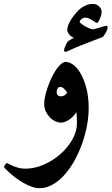

<svg xmlns="http://www.w3.org/2000/svg" viewBox="-69 -670 575 990"><path d="M388.2 -112.8Q388.2 -68.4 379.2 -20.8Q370.1 26.9 353.5 73Q336.9 119.1 313.7 160.4Q290.5 201.7 262.5 232.7Q234.4 263.7 201.9 282Q169.4 300.3 134.8 300.3Q114.7 300.3 93.5 292.5Q72.3 284.7 51.5 272.9Q30.8 261.2 12.7 247.6Q-5.4 233.9 -19 221.7Q-32.7 209.5 -40.8 200.7Q-48.8 191.9 -48.8 190.9Q-48.8 189.5 -46.9 186.3Q-44.9 183.1 -42.5 179.4Q-40 175.8 -37.4 173.3Q-34.7 170.9 -33.7 170.9Q-31.7 170.9 -23.7 175.3Q-15.6 179.7 -2.7 185.3Q10.3 190.9 26.6 195.3Q43 199.7 61 199.7Q109.9 199.7 157.7 178.5Q205.6 157.2 243.4 123.8Q281.2 90.3 304.4 48.8Q327.6 7.3 327.6 -32.7Q327.6 -48.8 327.1 -63.5Q326.7 -78.1 324.7 -92.3Q316.9 -78.6 306.6 -68.4Q296.4 -58.1 285.2 -51.3Q273.9 -44.4 263.7 -41Q253.4 -37.6 245.6 -37.6Q232.9 -37.6 217.5 -44.2Q202.1 -50.8 189.5 -63.5Q176.8 -76.2 167.7 -94.2Q158.7 -112.3 158.7 -134.3Q158.7 -150.9 163.6 -173.3Q168.5 -195.8 176.8 -219.7Q185.1 -243.7 196 -267.1Q207 -290.5 219.5 -309.3Q231.9 -328.1 245.1 -339.4Q258.3 -350.6 270.5 -350.6Q290 -350.6 310.5 -334.7Q331.1 -318.8 348.1 -288.6Q365.2 -258.3 376.7 -214.1Q388.2 -169.9 388.2 -112.8ZM277.3 -192.9Q271.5 -201.7 262 -211.7Q252.4 -221.7 241.2 -221.7Q233.4 -221.7 228.3 -214.4Q223.1 -207 223.1 -193.8Q223.1 -185.5 228.8 -179.4Q234.4 -173.3 243.7 -173.3Q256.3 -173.3 265.1 -179.4Q273.9 -185.5 277.3 -192.9ZM485.8 -527.3Q485.8 -523.4 482.9 -515.4Q480 -507.3 475.6 -499.8Q471.2 -492.2 466.3 -485.6Q461.4 -479 457.5 -478Q453.6 -476.6 441.4 -471.9Q429.2 -467.3 413.3 -461.2Q397.5 -455.1 380.9 -448.5Q364.3 -441.9 351.1 -437Q319.3 -424.8 296.9 -413.8Q274.4 -402.8 269.5 -402.8Q266.1 -402.8 263.7 -404.5Q261.2 -406.2 261.2 -411.6Q261.2 -415 263.4 -421.6Q265.6 -428.2 268.8 -435.1Q272 -441.9 275.1 -447.5Q278.3 -453.1 279.8 -455.1Q281.7 -457 286.1 -460.2Q290.5 -463.4 295.7 -466.3Q300.8 -469.2 305.7 -471.7Q310.5 -474.1 313 -475.1Q307.6 -476.6 301.8 -480Q295.9 -483.4 290.8 -489Q285.6 -494.6 281.7 -501.7Q277.8 -508.8 277.8 -517.6Q277.8 -528.3 283.7 -542.5Q289.6 -556.6 298.1 -570.1Q306.6 -583.5 316.2 -595.2Q325.7 -606.9 333 -614.3Q345.2 -626.5 356.9 -633.5Q368.7 -640.6 378.4 -644.3Q388.2 -647.9 396.5 -648.9Q404.8 -649.9 411.1 -649.9Q418.5 -649.9 426 -647Q433.6 -644 440.2 -638.7Q446.8 -633.3 450.9 -625.7Q455.1 -618.2 455.1 -609.4Q455.1 -601.1 452.4 -591.1Q449.7 -581.1 445.8 -572.3Q441.9 -563.5 437.7 -557.6Q433.6 -551.8 431.2 -551.8Q428.7 -551.8 421.9 -555.9Q415 -560.1 406.7 -565.4Q398.4 -570.8 389.4 -575Q380.4 -579.1 372.6 -579.1Q359.9 -579.1 350.8 -571.3Q341.8 -563.5 341.8 -556.6Q341.8 -554.7 349.1 -548.6Q356.4 -542.5 367.4 -535.9Q378.4 -529.3 390.6 -524.2Q402.8 -519 412.6 -518.6Q420.4 -520.5 430.9 -523.7Q441.4 -526.9 451.4 -529.8Q461.4 -532.7 469.2 -534.9Q477.1 -537.1 479 -537.1Q485.8 -537.1 485.8 -527.3Z"/></svg>

Font: Accordance
Style: Bold
Weight: 700
Version: Version 1.2 (build January 31, 2020) Miklal Software Solutio